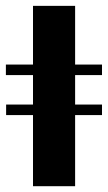

<svg xmlns="http://www.w3.org/2000/svg" viewBox="-38 -642 371 662"><path d="M-17.7 -383.1V-419.4H313.7V-383.1ZM-16.9 -245.2V-281.5H313.7V-245.2ZM75.8 0V-621.8H221V0Z"/></svg>

Font: Playfair 9pt Black
Style: Regular
Weight: 900
Designer: Claus Eggers Sørensen
Foundry: Claus Eggers Sørensen
Version: Version 2.203